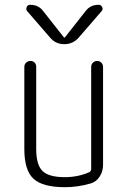

<svg xmlns="http://www.w3.org/2000/svg" viewBox="-20 -775 540 805"><path d="M252 9.8Q158.2 9.8 120.1 -25.9Q82 -61.5 82 -150.4V-495.1Q82 -504.9 89.4 -512.2Q96.7 -519.5 108.4 -519.5Q118.2 -519.5 125 -512.7Q131.8 -505.9 131.8 -495.1V-150.4Q131.8 -84 158.2 -58.1Q184.6 -32.2 252 -32.2Q306.6 -32.2 353.5 -52.7Q361.3 -55.7 362.3 -65.4V-494.1Q362.3 -504.9 369.6 -512.2Q377 -519.5 387.2 -519.5Q397.5 -519.5 404.8 -512.2Q412.1 -504.9 412.1 -494.1V-84Q412.1 -56.6 397.9 -34.7Q383.8 -12.7 360.4 -5.9Q306.6 9.8 252 9.8ZM393.6 -754.9Q403.3 -754.9 408.2 -745.6Q413.1 -736.3 406.2 -728.5L311.5 -619.1Q287.1 -589.8 249.5 -589.8Q211.9 -589.8 188.5 -619.1L93.8 -728.5Q87.9 -735.4 91.8 -745.1Q95.7 -754.9 106.4 -754.9Q141.6 -754.9 161.1 -728.5L248 -618.2Q249 -617.2 250 -617.2L252 -618.2L338.9 -728.5Q358.4 -754.9 393.6 -754.9Z"/></svg>

Font: Rounded Mgen+ 1mn light
Style: Regular
Weight: 200
Designer: [Source Han Sans]
Ryoko NISHIZUKA  (kana & ideographs); Paul D. Hunt (Latin, Greek & Cyrillic); Wenlong ZHANG  (bopomofo
Version: Version 1.059.20150602